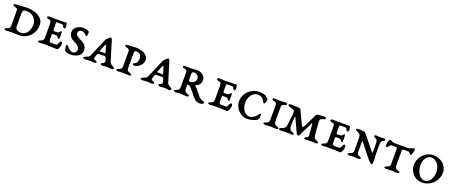

<svg xmlns="http://www.w3.org/2000/svg" viewBox="114 -1774 7306 3109"><g transform="rotate(20 3767.0 -219.0)"><path d="M202 -348C202 -396 216 -410 277 -410C369 -410 447 -338 447 -242C447 -146 400 -48 299 -48C234 -48 202 -81.5 202 -122.5ZM156 -4C180 -4 257 0 287 0C434 0 547 -116 547 -271C547 -401 400 -463 270 -463C192 -463 130 -453 69 -453C54 -453 34 -447 34 -435C34 -426 41 -417 50 -414C107 -398 116 -401 116 -344V-129C116 -92 119 -64 85 -49C63 -39 30 -30 30 -15C30 -5 52 1 63 2C70 2 109 -4 156 -4Z M735 -4C806 -4 877 2 944 2C961 2 988 -68 988 -101C988 -126 978 -138 966 -138C956 -138 945 -127 941 -116C931 -92 920 -61 900 -61H816C791 -61 781 -81 781 -104V-172C781 -208 786 -205 799 -205H845C891 -205 890 -161 909 -161C923 -161 923 -184 923 -229C923 -275 921 -296 911 -296C891 -296 891 -256 847 -256H797C782 -256 781 -276 781 -296V-382C781 -401 783 -406 805 -406H875C890 -406 903 -396 906 -388C915 -364 926 -354 939 -354C952 -354 956 -374 956 -385C956 -395 953 -425 950 -434C944 -454 945 -453 929 -453C887 -453 774 -449 739 -449C703 -449 687 -453 648 -453C633 -453 613 -447 613 -435C613 -426 620 -417 629 -414C686 -398 695 -401 695 -344V-129C695 -92 698 -64 664 -49C642 -39 609 -30 609 -15C609 -5 630 2 642 2C662 2 710 -4 735 -4Z M1235 -470C1152 -470 1065 -424 1065 -341C1065 -280 1100 -239 1155 -212C1204 -187 1261 -159 1261 -105C1261 -69 1235 -38 1199 -38C1126 -38 1098 -117 1074 -117C1064 -117 1059 -111 1059 -100C1059 -80 1067.4 -40.5 1073 -25C1078.1 -10.9 1118 10 1170 10C1259 10 1360 -31 1360 -121C1360 -192 1338 -225 1254 -268C1195 -298 1160 -317 1160 -361C1160 -391 1186 -412 1216 -412C1249 -412 1275.8 -398.7 1288 -378C1297.4 -362.1 1309 -360 1316 -360C1331 -360 1332 -402 1332 -431C1332 -439 1322 -448 1309 -452C1285 -458 1271 -470 1235 -470Z M1602 -214 1650 -326C1655.1 -337.9 1662 -338 1666 -327L1699 -218C1704 -205 1707 -202 1693 -202H1616C1601 -202 1597 -203 1602 -214ZM1884 -48C1854 -61 1833 -87 1829 -100L1727 -436C1719 -463 1705 -475 1699 -475C1688 -475 1661.9 -446.5 1632.5 -420.5C1626.3 -415 1623.8 -404.9 1620 -396L1489 -92C1481 -73 1469 -61 1442 -52C1419 -45 1387 -30 1387 -15C1387 -5 1409 1 1420 2C1427 2 1456 -4 1503 -4C1551 -4 1578 2 1585 2C1596 1 1617 -5 1617 -15C1617 -30 1599 -39 1574 -47C1558 -52 1554 -66 1562 -90L1577 -136C1581.7 -150.3 1589 -158 1605 -158H1702C1718 -158 1728 -148 1731 -133L1747 -80C1750 -67 1734 -49 1726 -46C1701 -37 1690 -30 1690 -15C1690 -5 1712 1 1723 2C1730 2 1755 -4 1802 -4C1850 -4 1875 2 1882 2C1893 1 1914 -5 1914 -15C1914 -30 1906 -39 1884 -48Z M2129 -344C2129 -404 2138 -404 2163 -404C2209.9 -404 2253 -380 2253 -315C2253 -256 2224.1 -220 2198 -213C2187.4 -210.2 2179 -207 2179 -191C2179 -181 2192 -175 2207 -175C2269 -175 2352 -243.1 2352 -322C2352 -422 2232 -460 2130 -460C2077 -460 2035 -453 1996 -453C1981 -453 1961 -447 1961 -435C1961 -426 1968 -417 1977 -414C2034 -398 2043 -401 2043 -344V-129C2043 -92 2046 -64 2012 -49C1990 -39 1957 -30 1957 -15C1957 -5 1979 1 1990 2C1997 2 2036 -4 2083 -4C2131 -4 2177 2 2184 2C2195 1 2216 -5 2216 -15C2216 -30 2183 -39 2161 -49C2127 -64 2129 -92 2129 -129Z M2594 -214 2642 -326C2647.1 -337.9 2654 -338 2658 -327L2691 -218C2696 -205 2699 -202 2685 -202H2608C2593 -202 2589 -203 2594 -214ZM2876 -48C2846 -61 2825 -87 2821 -100L2719 -436C2711 -463 2697 -475 2691 -475C2680 -475 2653.9 -446.5 2624.5 -420.5C2618.3 -415 2615.8 -404.9 2612 -396L2481 -92C2473 -73 2461 -61 2434 -52C2411 -45 2379 -30 2379 -15C2379 -5 2401 1 2412 2C2419 2 2448 -4 2495 -4C2543 -4 2570 2 2577 2C2588 1 2609 -5 2609 -15C2609 -30 2591 -39 2566 -47C2550 -52 2546 -66 2554 -90L2569 -136C2573.7 -150.3 2581 -158 2597 -158H2694C2710 -158 2720 -148 2723 -133L2739 -80C2742 -67 2726 -49 2718 -46C2693 -37 2682 -30 2682 -15C2682 -5 2704 1 2715 2C2722 2 2747 -4 2794 -4C2842 -4 2867 2 2874 2C2885 1 2906 -5 2906 -15C2906 -30 2898 -39 2876 -48Z M3121 -274V-370C3121 -391.3 3136 -403 3156 -403C3201 -403 3242 -371.8 3242 -327C3242 -280 3202 -238 3154 -238C3131 -238 3121 -253 3121 -274ZM3191 -455C3154 -455 3114 -448 3079 -448C3043 -448 3027 -453 2988 -453C2973 -453 2953 -447 2953 -435C2953 -426 2960 -417 2969 -414C3026 -398 3035 -401 3035 -344V-129C3035 -92 3038 -64 3004 -49C2982 -39 2949 -30 2949 -15C2949 -5 2971 1 2982 2C2989 2 3028 -4 3075 -4C3123 -4 3169 2 3176 2C3187 1 3208 -5 3208 -15C3208 -30 3175 -39 3153 -49C3119 -64 3121 -92 3121 -129V-158C3121 -187 3124 -183 3136 -183C3160 -183 3175.1 -165.6 3191 -149C3238.8 -99.3 3267.9 -48.1 3316 0C3342.9 26.9 3385 37 3406 37C3453 37 3476 25 3476 2C3476 -14 3452.8 -15.4 3416 -31C3365.4 -52.5 3321.5 -146.3 3248 -208C3240.3 -214.4 3242.3 -216.9 3250 -219C3302.2 -233 3336 -277 3336 -332C3336 -407 3266 -455 3191 -455Z M3665 -4C3736 -4 3807 2 3874 2C3891 2 3918 -68 3918 -101C3918 -126 3908 -138 3896 -138C3886 -138 3875 -127 3871 -116C3861 -92 3850 -61 3830 -61H3746C3721 -61 3711 -81 3711 -104V-172C3711 -208 3716 -205 3729 -205H3775C3821 -205 3820 -161 3839 -161C3853 -161 3853 -184 3853 -229C3853 -275 3851 -296 3841 -296C3821 -296 3821 -256 3777 -256H3727C3712 -256 3711 -276 3711 -296V-382C3711 -401 3713 -406 3735 -406H3805C3820 -406 3833 -396 3836 -388C3845 -364 3856 -354 3869 -354C3882 -354 3886 -374 3886 -385C3886 -395 3883 -425 3880 -434C3874 -454 3875 -453 3859 -453C3817 -453 3704 -449 3669 -449C3633 -449 3617 -453 3578 -453C3563 -453 3543 -447 3543 -435C3543 -426 3550 -417 3559 -414C3616 -398 3625 -401 3625 -344V-129C3625 -92 3628 -64 3594 -49C3572 -39 3539 -30 3539 -15C3539 -5 3560 2 3572 2C3592 2 3640 -4 3665 -4Z M4263 -470C4123 -470 4000 -358 4000 -219C4000 -96 4098 10 4223 10C4283 10 4337.8 -12.5 4376 -30C4405.1 -43.3 4410 -84 4410 -120C4410 -136 4405.7 -144 4394 -144C4383 -144 4365.8 -106.2 4348 -90C4331.7 -75.2 4287 -37 4244 -37C4153 -37 4102 -134 4102 -227C4102 -323 4158 -420 4252 -420C4294 -420 4331.4 -404.7 4353 -371C4376 -335 4376 -318 4393 -318C4403 -318 4423 -357.5 4423 -392C4423 -407 4406.1 -421 4371 -448C4358.3 -457.8 4308 -470 4263 -470Z M4713 -453C4679 -453 4658 -448 4623 -448C4587 -448 4571 -453 4532 -453C4517 -453 4497 -447 4497 -435C4497 -426 4504 -417 4513 -414C4570 -398 4579 -401 4579 -344V-129C4579 -92 4582 -64 4548 -49C4526 -39 4493 -30 4493 -15C4493 -5 4515 1 4526 2C4533 2 4572 -4 4619 -4C4667 -4 4713 2 4720 2C4731 1 4752 -5 4752 -15C4752 -30 4719 -39 4697 -49C4663 -64 4665 -92 4665 -129V-344C4665 -401 4676 -398 4733 -414C4742 -417 4748 -426 4748 -435C4748 -447 4728 -453 4713 -453Z M5241 -46C5221 -39.5 5197 -30 5197 -15C5197 -5 5219 1 5230 2C5237 2 5276 -4 5323 -4C5371 -4 5393 2 5400 2C5411 1 5432 -5 5432 -15C5432 -30 5413.5 -42 5389 -50C5359.5 -59.6 5347.2 -72.4 5340 -171L5327 -348C5323.7 -392.9 5347 -398 5404 -414C5413 -417 5419 -426 5419 -435C5419 -447 5399 -453 5384 -453C5350 -453 5306 -448 5290 -448C5270 -448 5250.9 -442 5242 -423L5143 -212C5125.2 -174 5106.7 -160.8 5090 -196L4980 -428C4974.4 -439.7 4967 -448 4943 -448C4907 -448 4847 -453 4808 -453C4793 -453 4773 -447 4773 -435C4773 -426 4779.5 -417.1 4789 -414C4814.7 -405.7 4835.4 -400.9 4857 -393C4879.6 -384.8 4898.7 -378.6 4891 -308L4867 -107C4862.6 -70.3 4827.2 -53.9 4812 -49C4789 -41.5 4762 -30 4762 -15C4762 -5 4784 1 4795 2C4802 2 4836 -4 4883 -4C4931 -4 4977 2 4984 2C4995 1 5016 -5 5016 -15C5016 -30 4984.3 -39.5 4961 -49C4939 -58 4924.1 -102.1 4926 -138L4933 -267C4934.5 -295 4938.9 -297.9 4944 -287L5038 -83C5052.6 -51.2 5065.4 -19 5089 -19C5111 -19 5137.6 -96.7 5153 -127L5228 -275C5232.9 -286 5239.1 -285.9 5241 -268L5254 -108C5254 -97 5262.9 -53.1 5241 -46Z M5616 -4C5687 -4 5758 2 5825 2C5842 2 5869 -68 5869 -101C5869 -126 5859 -138 5847 -138C5837 -138 5826 -127 5822 -116C5812 -92 5801 -61 5781 -61H5697C5672 -61 5662 -81 5662 -104V-172C5662 -208 5667 -205 5680 -205H5726C5772 -205 5771 -161 5790 -161C5804 -161 5804 -184 5804 -229C5804 -275 5802 -296 5792 -296C5772 -296 5772 -256 5728 -256H5678C5663 -256 5662 -276 5662 -296V-382C5662 -401 5664 -406 5686 -406H5756C5771 -406 5784 -396 5787 -388C5796 -364 5807 -354 5820 -354C5833 -354 5837 -374 5837 -385C5837 -395 5834 -425 5831 -434C5825 -454 5826 -453 5810 -453C5768 -453 5655 -449 5620 -449C5584 -449 5568 -453 5529 -453C5514 -453 5494 -447 5494 -435C5494 -426 5501 -417 5510 -414C5567 -398 5576 -401 5576 -344V-129C5576 -92 5579 -64 5545 -49C5523 -39 5490 -30 5490 -15C5490 -5 5511 2 5523 2C5543 2 5591 -4 5616 -4Z M6318 -344V-174C6318.3 -152 6309 -171 6301 -180L6125 -398C6100.5 -428.3 6082 -448 6063 -448C6029 -448 6011 -453 5972 -453C5957 -453 5937 -447 5937 -435C5937 -426 5943.5 -417.1 5953 -414C5983.4 -404.1 6001.5 -390.5 6014 -379C6027.2 -366.8 6029 -335 6029 -315V-129C6029 -92 6032 -64 5998 -49C5976 -39 5943 -30 5943 -15C5943 -5 5965 1 5976 2C5983 2 6012 -4 6059 -4C6107 -4 6130 2 6137 2C6148 1 6169 -5 6169 -15C6169 -30 6148 -39 6126 -49C6092 -64 6094 -92 6094 -129V-245C6094 -272 6096.8 -295 6102 -289L6277 -70C6330.1 -3.6 6350 10 6369 10C6382 10 6383 -32.4 6383 -62C6383 -84 6376 -134 6376 -167V-346C6376 -381 6399 -406.7 6425 -414C6432.7 -416.2 6440 -426 6440 -435C6440 -447 6426 -453 6411 -453C6392 -453 6373 -448 6348 -448C6322 -448 6293 -453 6277 -453C6262 -453 6250 -447 6250 -435C6250 -426 6257.5 -416.8 6266 -414C6294.5 -404.5 6318 -386 6318 -344Z M6663 -343V-129C6663 -92 6666 -64 6632 -49C6610 -39 6577 -30 6577 -15C6577 -5 6599 1 6610 2C6617 2 6656 -4 6703 -4C6751 -4 6797 2 6804 2C6815 1 6836 -5 6836 -15C6836 -30 6803 -39 6781 -49C6747 -64 6748.8 -92 6749 -129V-345C6749 -391 6756 -388 6778 -388H6854C6887 -388 6888 -347 6908 -347C6923 -347 6943 -423 6943 -437C6943 -452 6938 -466 6922 -466C6907 -466 6871 -438 6818 -438H6603C6554 -438 6537 -464 6517 -464C6496 -464 6481 -412 6481 -359C6481 -342 6491 -333 6505 -333C6519 -333 6542 -388 6562 -388H6642C6657 -388 6663 -385 6663 -343Z M7115 -254C7115 -335 7159 -424 7240 -424C7335 -424 7396 -326 7396 -231C7396 -140 7354 -34 7263 -34C7161 -34 7115 -152 7115 -254ZM7263 -470C7123 -470 7013 -353 7013 -213C7013 -91 7108 10 7230 10C7378 10 7499 -108 7499 -256C7499 -381 7388 -470 7263 -470Z"/></g></svg>

Font: EB Garamond SC 08
Style: Regular
Weight: 400
Version: Version 0.016